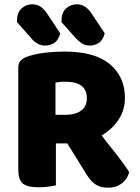

<svg xmlns="http://www.w3.org/2000/svg" viewBox="-20 -863 649 893"><path d="M561 -408Q561 -351 531.5 -306.5Q502 -262 453 -233Q472 -207 491.5 -183Q511 -159 528 -137Q545 -115 558.5 -96Q572 -77 581 -62Q571 -27 544.5 -8.5Q518 10 485 10Q463 10 447 5Q431 0 419 -9Q407 -18 397 -31Q387 -44 378 -59L293 -196H240V-1Q229 2 206 5Q183 8 159 8Q106 8 85.5 -10Q65 -28 65 -75V-549Q65 -570 76.5 -581.5Q88 -593 108 -600Q142 -612 187 -617.5Q232 -623 283 -623Q421 -623 491 -564.5Q561 -506 561 -408ZM288 -329Q330 -329 357 -348.5Q384 -368 384 -406Q384 -444 359.5 -463.5Q335 -483 282 -483Q270 -483 259.5 -482Q249 -481 238 -479V-329ZM59 -760V-767Q59 -804 80 -823.5Q101 -843 130 -843Q153 -843 170 -831Q187 -819 201 -797L260 -708Q252 -676 232.5 -663.5Q213 -651 190 -651Q170 -651 153 -661Q136 -671 125 -686ZM266 -760V-767Q266 -804 287 -823.5Q308 -843 337 -843Q360 -843 377 -831Q394 -819 408 -797L467 -708Q459 -676 439.5 -663.5Q420 -651 397 -651Q376 -651 360.5 -661.5Q345 -672 332 -686Z"/></svg>

Font: Baloo Paaji 2 ExtraBold
Style: Regular
Weight: 800
Designer: Shuchita Grover, Noopur Datye and Ek Type
Foundry: Ek Type
Version: Version 1.640;hotconv 1.0.111;makeotfexe 2.5.65597; ttfautoh